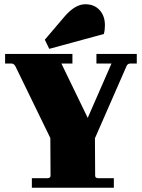

<svg xmlns="http://www.w3.org/2000/svg" viewBox="-20 -884 668 904"><path d="M212 -654 191 -697 283 -805Q333 -864 382 -864Q424 -864 449 -836.5Q474 -809 474 -765Q474 -742 469 -724ZM130 0V-45H203Q218 -45 218 -57L217 -234L53 -571Q46 -585 33 -585H4V-630H321V-585H269L393 -329L505 -585H434V-630H624V-585H594Q580 -585 575 -571L427 -233L428 -57Q428 -45 443 -45H516V0Z"/></svg>

Font: Arapey Black
Style: Regular
Weight: 900
Designer: Eduardo Rodriguez Tunni
Foundry: Eduardo Rodriguez Tunni
Version: Version 4.000